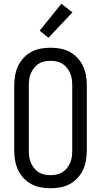

<svg xmlns="http://www.w3.org/2000/svg" viewBox="-20 -998 540 1026"><path d="M250 8Q223 8 196.5 3Q170 -2 147 -14.5Q124 -27 105.5 -47Q87 -67 76 -91Q65 -115 60.5 -141.5Q56 -168 56 -195V-540Q56 -567 60.5 -593.5Q65 -620 76 -644Q87 -668 105.5 -688Q124 -708 147 -720.5Q170 -733 196.5 -738Q223 -743 250 -743Q277 -743 303.5 -738Q330 -733 353 -720.5Q376 -708 394.5 -688Q413 -668 424 -644Q435 -620 439.5 -593.5Q444 -567 444 -540V-195Q444 -168 439.5 -141.5Q435 -115 424 -91Q413 -67 394.5 -47Q376 -27 353 -14.5Q330 -2 303.5 3Q277 8 250 8ZM250 -62Q267 -62 283.5 -65.5Q300 -69 314 -78Q328 -87 338.5 -100.5Q349 -114 355.5 -129.5Q362 -145 364 -161.5Q366 -178 366 -195V-540Q366 -557 364 -573.5Q362 -590 355.5 -605.5Q349 -621 338.5 -634.5Q328 -648 314 -657Q300 -666 283.5 -669.5Q267 -673 250 -673Q233 -673 216.5 -669.5Q200 -666 186 -657Q172 -648 161.5 -634.5Q151 -621 144.5 -605.5Q138 -590 136 -573.5Q134 -557 134 -540V-195Q134 -178 136 -161.5Q138 -145 144.5 -129.5Q151 -114 161.5 -100.5Q172 -87 186 -78Q200 -69 216.5 -65.5Q233 -62 250 -62ZM239 -796 192 -834 308 -978 367 -932Z"/></svg>

Font: Moesevka
Style: Regular
Weight: 400
Monospace: yes
Designer: Belleve Invis
Foundry: Belleve Invis
Version: Version 32.5.0; ttfautohint (v1.8.4)